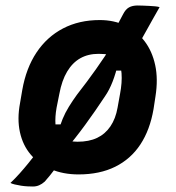

<svg xmlns="http://www.w3.org/2000/svg" viewBox="-20 -623 640 699"><path d="M561 -597Q548 -574 535.5 -552Q523 -530 511.5 -509Q500 -488 488 -467L478 -366H387L410 -393Q402 -357 390 -326Q378 -295 362 -272Q327 -219 290.5 -169Q254 -119 214 -72Q211 -64 209 -56.5Q207 -49 204 -40Q194 -26 183 -11.5Q172 3 162 15.5Q152 28 143 38Q133 47 122.5 51.5Q112 56 100 56Q93 56 81 55.5Q69 55 56.5 53Q44 51 33.5 48.5Q23 46 18 43Q35 27 51.5 8.5Q68 -10 83 -28.5Q98 -47 108 -60L143 -170H218L193 -145Q199 -168 208 -190Q217 -212 230.5 -234Q244 -256 260 -278Q296 -324 329 -370.5Q362 -417 392 -465Q390 -471 388.5 -478.5Q387 -486 385 -492Q397 -513 407.5 -532.5Q418 -552 428 -571Q437 -589 449.5 -596Q462 -603 481 -603Q490 -603 501 -602.5Q512 -602 523.5 -601.5Q535 -601 545 -600Q555 -599 561 -597ZM343 -550Q395 -550 436.5 -530Q478 -510 506 -473.5Q534 -437 545 -386Q556 -335 546 -272L539 -226Q526 -150 491 -97Q456 -44 399.5 -16Q343 12 266 12Q210 12 165.5 -7Q121 -26 92 -60Q63 -94 52.5 -142Q42 -190 53 -248L61 -295Q75 -375 113 -432Q151 -489 209.5 -519.5Q268 -550 343 -550ZM339 -427Q301 -427 272.5 -411Q244 -395 224.5 -362.5Q205 -330 196 -281L186 -231Q180 -197 182 -169.5Q184 -142 197 -123Q210 -115 226 -111Q242 -107 262 -107Q304 -107 333.5 -121Q363 -135 382 -163Q401 -191 408 -231L417 -281Q425 -323 422.5 -356Q420 -389 407 -412Q394 -420 378 -423.5Q362 -427 339 -427Z"/></svg>

Font: Rec Mono Semicasual
Style: Bold Italic
Weight: 700
Italic angle: -10°
Version: Version 1.085; ttfautohint (v1.8.4.7-5d5b)